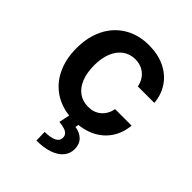

<svg xmlns="http://www.w3.org/2000/svg" viewBox="-218 -671 1014 1014"><g transform="rotate(45 288.5 -164.5)"><path d="M299 10.7Q218.8 10.7 159.4 -24.9Q100.1 -60.4 68.7 -124.3Q37.3 -188.2 37.6 -270.6Q37.3 -353.3 69.1 -417.4Q100.9 -481.5 160 -517Q219.1 -552.6 298.3 -552.6Q364 -552.6 415.3 -528.4Q466.6 -504.3 497.3 -459.7Q528.1 -415.1 532.7 -356.5H409.8Q404.5 -383.5 390.1 -404.1Q375.7 -424.7 352.6 -436.8Q329.5 -448.9 299.7 -448.9Q259.9 -448.9 230.1 -427.6Q200.3 -406.2 183.9 -366.7Q167.6 -327.1 167.6 -272.7Q167.6 -217.7 183.6 -177.4Q199.6 -137.1 229.6 -115.8Q259.6 -94.5 299.7 -94.5Q342.3 -94.1 371.6 -118.6Q400.9 -143.1 409.8 -186.8H532.7Q527.7 -128.6 497.9 -83.8Q468 -39.1 417.1 -14.2Q366.1 10.7 299 10.7ZM264.2 -2.8H333.8L328.1 27.7Q364 32.7 386 54.3Q408 76 408.4 112.9Q408.4 146.7 387.8 171.7Q367.2 196.7 327.8 210.6Q288.4 224.4 233 224.4L231.5 161.2Q273.8 161.2 297.6 150Q321.4 138.8 321.7 116.5Q322.1 101.2 314.5 91.8Q306.8 82.4 291 76.9Q275.2 71.4 249.3 68.9Z"/></g></svg>

Font: Riot Sans
Style: Regular
Weight: 400
Designer: Rasmus Andersson
Foundry: rsms
Version: Version 3.005